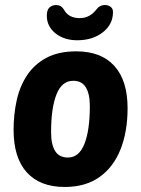

<svg xmlns="http://www.w3.org/2000/svg" viewBox="-20 -735 560 763"><path d="M237 8Q139 8 86.5 -50Q34 -108 34 -219Q34 -281 46.5 -337Q59 -393 88 -436.5Q117 -480 165 -505.5Q213 -531 283 -531Q382 -531 434.5 -473Q487 -415 487 -305Q487 -212 459 -141.5Q431 -71 375.5 -31.5Q320 8 237 8ZM250 -109Q294 -109 315.5 -163Q337 -217 337 -314Q337 -362 321 -388Q305 -414 271 -414Q226 -414 204.5 -360Q183 -306 183 -209Q183 -161 199 -135Q215 -109 250 -109ZM287 -575Q235 -575 200.5 -602.5Q166 -630 166 -673Q166 -696 177 -705.5Q188 -715 203 -715Q223 -715 234 -697Q252 -663 297 -663Q336 -663 362 -696Q376 -715 397 -715Q410 -715 419.5 -708Q429 -701 429 -687Q429 -638 388.5 -606.5Q348 -575 287 -575Z"/></svg>

Font: Asap Semi Condensed Semi Condensed Regular
Style: Bold Italic
Weight: 700
Width: 4
Italic angle: -6°
Designer: Pablo Cosgaya
Foundry: Omnibus-Type
Version: Version 3.001; ttfautohint (v1.8.4.7-5d5b)